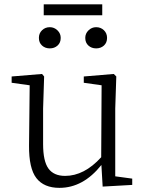

<svg xmlns="http://www.w3.org/2000/svg" viewBox="-20 -861 680 894"><path d="M377 -684.6Q377 -705.1 392.1 -719.7Q407.2 -734.4 427.7 -734.4Q449.2 -734.4 463.9 -720.2Q478.5 -706.1 478.5 -684.6Q478.5 -662.1 463.9 -648.9Q449.2 -635.7 427.7 -635.7Q406.2 -635.7 391.6 -648.9Q377 -662.1 377 -684.6ZM456.1 -840.8V-790H183.6V-840.8ZM161.1 -684.6Q161.1 -706.1 175.8 -720.2Q190.4 -734.4 211.9 -734.4Q232.4 -734.4 247.6 -719.7Q262.7 -705.1 262.7 -684.6Q262.7 -662.1 248 -648.9Q233.4 -635.7 211.9 -635.7Q190.4 -635.7 175.8 -648.9Q161.1 -662.1 161.1 -684.6ZM516.6 -40 595.7 -29.3V0L458 7.8L452.1 -92.8Q367.2 13.7 256.8 13.7Q184.6 13.7 149.4 -31.7Q114.3 -77.1 115.2 -183.6L118.2 -463.9L34.2 -475.6V-504.9L175.8 -516.6L185.5 -504.9L180.7 -355.5V-190.4Q180.7 -110.4 205.6 -76.2Q230.5 -42 283.2 -42Q372.1 -42 451.2 -128.9L453.1 -463.9L370.1 -475.6V-504.9L509.8 -516.6L521.5 -504.9L516.6 -355.5Z"/></svg>

Font: GenYoMin TW TTF Light
Style: Regular
Weight: 300
Version: Version 1.300